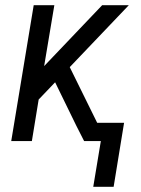

<svg xmlns="http://www.w3.org/2000/svg" viewBox="-20 -540 540 735"><path d="M337 175 366 0H302L272 -59L191 -225L128 -159L102 0H23L109 -520H188L149 -287L371 -520H473L247 -283L352 -70H455L415 175Z"/></svg>

Font: Iosevka SS04 Oblique
Style: Regular
Weight: 400
Italic angle: -9°
Monospace: yes
Designer: Belleve Invis
Foundry: Belleve Invis
Version: Version 19.0.0; ttfautohint (v1.8.4)